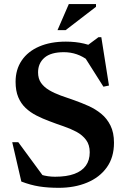

<svg xmlns="http://www.w3.org/2000/svg" viewBox="-20 -886 606 918"><path d="M464 -646.5 388 -661.5 450.5 -708H464.5L501 -477L474.5 -471.5L373.5 -631L403.5 -595.5Q376 -616.5 346.8 -626.5Q317.5 -636.5 285.5 -636.5Q223 -636.5 192.5 -610Q162 -583.5 162 -540Q162 -510 176.2 -489.8Q190.5 -469.5 215 -455Q239.5 -440.5 270.5 -429.2Q301.5 -418 335.5 -406.5Q369.5 -394.5 403 -379.5Q436.5 -364.5 464 -342Q491.5 -319.5 508.2 -285.8Q525 -252 525 -203.5Q525 -133.5 490.5 -85.5Q456 -37.5 396.2 -12.8Q336.5 12 261 12Q209 12 167.8 5.5Q126.5 -1 82 -18L38.5 -206H67.5L206 -17.5L104.5 -82Q144.5 -60.5 176.2 -50.8Q208 -41 243.5 -41Q298.5 -41 335.2 -54.5Q372 -68 390.5 -94Q409 -120 409 -158Q409 -193.5 391.5 -217Q374 -240.5 345.5 -255.8Q317 -271 283 -282.5Q249 -294 216.5 -306.5Q184 -318.5 154.5 -333.5Q125 -348.5 102.5 -369.8Q80 -391 67.2 -421.5Q54.5 -452 54.5 -495Q54.5 -553.5 83.8 -596.8Q113 -640 167.2 -663.5Q221.5 -687 295 -687Q342 -687 382 -677.5Q422 -668 464 -646.5ZM255 -742 309 -866.5H439V-853.5L294 -742Z"/></svg>

Font: Newsreader 24pt SemiBold
Style: Regular
Weight: 600
Designer: Hugues Gentile
Foundry: Production Type
Version: Version 1.003